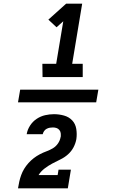

<svg xmlns="http://www.w3.org/2000/svg" viewBox="-20 -868 640 1056"><path d="M214 -444 213 -517H289L328 -751L291 -718L246 -760L344 -848H432L377 -517H435V-444ZM509 -305H79L91 -375H521ZM79 168Q82 149 86 131Q90 113 96.5 95Q103 77 113 60.5Q123 44 136.5 29Q150 14 165.5 2Q181 -10 199 -19.5Q217 -29 235 -35.5Q253 -42 270 -52Q287 -62 298.5 -78.5Q310 -95 313 -113L314 -115Q315 -125 314 -135Q313 -145 306.5 -153Q300 -161 290.5 -164Q281 -167 271 -167Q262 -167 253.5 -165.5Q245 -164 236.5 -159.5Q228 -155 222.5 -147Q217 -139 215 -130H127V-131Q131 -155 145.5 -177.5Q160 -200 182 -214.5Q204 -229 228.5 -234.5Q253 -240 277 -240Q305 -240 332 -232.5Q359 -225 377 -206Q395 -187 399.5 -159Q404 -131 400 -103Q396 -80 384.5 -58Q373 -36 354 -19Q335 -2 312 9Q289 20 267.5 31.5Q246 43 225.5 58.5Q205 74 192 95H297L302 65H370L353 168Z"/></svg>

Font: Iosevka HT Extrabold Extended
Style: Italic
Weight: 800
Width: 7
Italic angle: -9°
Monospace: yes
Designer: Belleve Invis
Foundry: Belleve Invis
Version: Version 32.3.0; ttfautohint (v1.8.4)